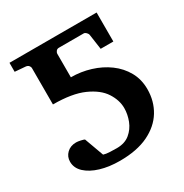

<svg xmlns="http://www.w3.org/2000/svg" viewBox="-160 -798 903 941"><g transform="rotate(-30 291.5 -327.5)"><path d="M251.5 16.1Q190.9 16.1 142.3 1.5Q93.8 -13.2 65.2 -39.8Q36.6 -66.4 36.6 -102.1Q36.6 -130.9 56.9 -150.4Q77.1 -169.9 109.4 -169.9Q119.1 -169.9 134.5 -166.5Q149.9 -163.1 154.8 -160.2L194.3 -51.8Q207.5 -47.4 229.2 -46.4Q251 -45.4 269 -45.4Q314 -45.4 342.5 -68.8Q371.1 -92.3 384.8 -127.4Q398.4 -162.6 398.4 -197.8Q398.4 -242.7 370.1 -286.4Q341.8 -330.1 277.3 -358.9Q212.9 -387.7 104.5 -387.7V-594.2Q104.5 -600.1 99.1 -606.9Q93.8 -613.8 82.5 -615.2L22 -620.1V-670.9H515.1V-506.8H443.4L431.2 -591.8Q430.2 -599.6 423.1 -606.7Q416 -613.8 409.2 -613.8H269Q258.3 -613.8 252.7 -606.2Q247.1 -598.6 247.1 -592.8V-459Q303.7 -459 356.7 -442.6Q409.7 -426.3 451.7 -395.5Q493.7 -364.7 518.3 -320.8Q543 -276.9 543 -221.7Q543 -153.8 510.3 -100.1Q477.5 -46.4 412.8 -15.1Q348.1 16.1 251.5 16.1Z"/></g></svg>

Font: Charis
Style: Bold
Weight: 700
Designer: Walt Agee, Miriam Martin, Annie Olsen, Victor Gaultney, Lorna Priest, Alan Ward, Bob Hallissy, Martin Hosken, Sharon Cor
Foundry: SIL Global
Version: Version 7.000